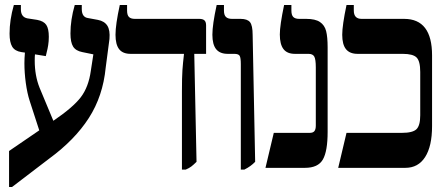

<svg xmlns="http://www.w3.org/2000/svg" viewBox="-20 -667 1766 763"><path d="M415 -512 400 -398Q389 -285 333 -198Q277 -111 176 -37L28 76H16V-67L136 -149L98 -266Q88 -297 82.5 -337.5Q77 -378 77 -416Q77 -434 79 -458L65 -460Q39 -464 28.5 -481.5Q18 -499 18 -533Q18 -588 35 -647H63V-630Q63 -599 89 -594L128 -588Q154 -583 164 -568Q174 -553 174 -521Q174 -503 171.5 -487.5Q169 -472 166 -461Q163 -450 162 -444L119 -451Q118 -443 118 -426Q118 -367 137 -319L192 -187Q270 -240 301 -280.5Q332 -321 341 -386L351 -451L307 -460Q281 -465 270.5 -482Q260 -499 260 -534Q260 -588 277 -647H305V-631Q305 -598 331 -595L369 -588Q395 -583 406.5 -565Q418 -547 415 -512Z M703 -303Q703 -360 705 -388.5Q707 -417 711 -451V-453H499Q468 -453 453.5 -471.5Q439 -490 439 -529Q439 -569 456 -647H485V-625Q485 -607 492.5 -599.5Q500 -592 516 -592H772Q786 -592 792.5 -586Q799 -580 799 -566V-453H752L761 -24Q749 -12 740.5 -5.5Q732 1 718 7H703Z M937 -412Q937 -437 932.5 -445Q928 -453 911 -453H885Q854 -453 839 -471.5Q824 -490 824 -529Q824 -569 841 -647H870V-625Q870 -607 878 -599.5Q886 -592 902 -592H936Q963 -592 973.5 -579Q984 -566 984 -528L994 -24Q977 -6 951 7H937Z M1068 -139H1211Q1224 -139 1229.5 -146Q1235 -153 1235 -168V-399Q1235 -431 1229 -442Q1223 -453 1206 -453H1152Q1121 -453 1106.5 -472Q1092 -491 1092 -530Q1092 -566 1109 -647H1138V-625Q1138 -607 1145.5 -599.5Q1153 -592 1169 -592H1197Q1233 -592 1251.5 -579.5Q1270 -567 1276 -543.5Q1282 -520 1282 -479V-143Q1282 -66 1263 -33Q1244 0 1192 0H1035Z M1357 -139H1577Q1620 -139 1635 -153.5Q1650 -168 1650 -209V-381Q1650 -424 1635.5 -438.5Q1621 -453 1580 -453H1401Q1370 -453 1355 -471.5Q1340 -490 1340 -529Q1340 -566 1357 -647H1386V-625Q1386 -592 1417 -592H1586Q1697 -592 1697 -447V-166Q1697 -86 1669.5 -43Q1642 0 1591 0H1324Z"/></svg>

Font: Noto Serif Hebrew Cond
Style: Bold
Weight: 700
Width: 3
Designer: Monotype Design Team
Foundry: Monotype Imaging Inc.
Version: Version 1.000